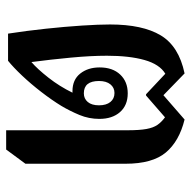

<svg xmlns="http://www.w3.org/2000/svg" viewBox="-18 -580 605 608"><g transform="rotate(90 284.0 -276.5)"><path d="M393 6V-378Q393 -416 389 -438Q385 -460 376 -473Q367 -486 352 -497L283 -437H279L214 -498Q184 -480 170.5 -432Q157 -384 157 -313Q157 -262 163 -198.5Q169 -135 177 -74Q199 -93 226.5 -128Q254 -163 274 -204Q272 -204 269 -204Q233 -204 213.5 -228.5Q194 -253 194 -290Q194 -331 216.5 -355Q239 -379 276 -379Q314 -379 335.5 -354.5Q357 -330 357 -289Q357 -256 344.5 -226Q332 -196 316 -169Q297 -138 271.5 -105Q246 -72 220 -44.5Q194 -17 173 0H87Q78 -58 71.5 -119Q65 -180 61.5 -233.5Q58 -287 58 -323Q58 -426 92.5 -483.5Q127 -541 213 -559L282 -492L359 -559Q428 -542 463.5 -499.5Q499 -457 499 -372V-55L454 6ZM276 -240Q293 -240 303.5 -252.5Q314 -265 314 -288Q314 -311 303.5 -324Q293 -337 275 -337Q258 -337 247.5 -324Q237 -311 237 -288Q237 -240 276 -240Z"/></g></svg>

Font: Noto Serif Thai Condensed SemiBold
Style: Regular
Weight: 600
Width: 3
Designer: Monotype Design Team
Foundry: Monotype Imaging Inc.
Version: Version 2.002; ttfautohint (v1.8.4.7-5d5b)